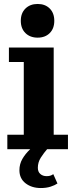

<svg xmlns="http://www.w3.org/2000/svg" viewBox="-20 -753 380 969"><path d="M17 0V-73H100V-440H25V-513H251V-73H323V0ZM170 -563Q132 -563 108.5 -586Q85 -609 85 -648Q85 -687 108.5 -710Q132 -733 170 -733Q208 -733 231 -710Q254 -687 254 -648Q254 -609 231 -586Q208 -563 170 -563ZM186 196Q140 196 109 172Q78 148 78 106Q78 75 93 49Q108 23 132 0.5Q156 -22 182 -41L221 -4Q201 19 186 42.5Q171 66 171 94Q171 114 183.5 125Q196 136 215 136Q225 136 232.5 134Q240 132 249 126L270 173Q257 182 235.5 189Q214 196 186 196Z"/></svg>

Font: Montagu Slab 144pt SemiBold
Style: Regular
Weight: 600
Version: Version 1.000